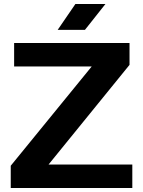

<svg xmlns="http://www.w3.org/2000/svg" viewBox="-20 -945 720 965"><path d="M34 0V-112L441 -611H51V-729H631V-619L224 -118H645V0ZM270 -795 359 -925H510L407 -795Z"/></svg>

Font: Hubot Sans SemiBold
Style: Regular
Weight: 600
Designer: Deni Anggara
Foundry: GitHub, Inc., Subsidiary of Microsoft Corporation
Version: Version 2.000